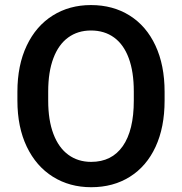

<svg xmlns="http://www.w3.org/2000/svg" viewBox="-20 -741 730 770"><path d="M640.1 -337.4Q640.1 -230.5 603.8 -152.1Q567.4 -73.7 500.7 -32Q434.1 9.8 345.7 9.8Q259.3 9.8 192.1 -32.2Q125 -74.2 87.4 -152.6Q49.8 -231 49.8 -337.4V-373Q49.8 -479.5 87.2 -558.1Q124.5 -636.7 191.4 -678.7Q258.3 -720.7 344.7 -720.7Q433.1 -720.7 500 -678.7Q566.9 -636.7 603.5 -558.1Q640.1 -479.5 640.1 -373ZM516.6 -374Q516.6 -453.1 496.3 -507.8Q476.1 -562.5 437.5 -590.6Q398.9 -618.7 344.7 -618.7Q292 -618.7 253.4 -590.6Q214.8 -562.5 194.1 -507.6Q173.3 -452.6 173.3 -374V-337.4Q173.3 -258.8 194.3 -203.6Q215.3 -148.4 254.2 -120.1Q293 -91.8 345.7 -91.8Q428.2 -91.8 472.4 -155Q516.6 -218.3 516.6 -337.4Z"/></svg>

Font: Mardoto Medium
Style: Regular
Weight: 500
Designer: Christian Robertson, Vahan Hovhannisyan
Foundry: Google
Version: Version 1.000